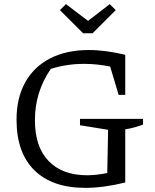

<svg xmlns="http://www.w3.org/2000/svg" viewBox="-20 -901 751 929"><path d="M393 8Q233 8 146.5 -77Q60 -162 60 -322Q60 -427 102 -502.5Q144 -578 222.5 -618.5Q301 -659 411 -659Q450 -659 495 -653Q540 -647 586 -636V-442H554L513 -579Q450 -592 386 -592Q304 -592 226 -568Q188 -513 168.5 -451Q149 -389 149 -319Q149 -190 215.5 -121.5Q282 -53 401 -53Q447 -53 499 -64L503 -273L367 -295V-326H672V-298Q653 -291 631.5 -285Q610 -279 586 -275V-18Q480 8 393 8ZM382 -740 270 -852 299 -881 406 -800 511 -881 540 -852 428 -740Z"/></svg>

Font: Piazzolla
Style: Regular
Weight: 400
Designer: Juan Pablo del Peral
Foundry: Huerta Tipografica
Version: Version 1.330